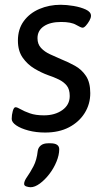

<svg xmlns="http://www.w3.org/2000/svg" viewBox="-20 -549 453 804"><path d="M169 6Q131 6 99 -2.5Q67 -11 48 -24Q29 -37 29 -51Q29 -68 33.5 -84Q38 -100 45 -100Q52 -100 66.5 -91.5Q81 -83 105 -74.5Q129 -66 164 -66Q210 -66 241 -88Q272 -110 272 -147Q272 -175 259.5 -190.5Q247 -206 226.5 -216Q206 -226 182 -234Q154 -244 124.5 -261.5Q95 -279 75 -307.5Q55 -336 55 -379Q55 -427 79.5 -460.5Q104 -494 145 -511.5Q186 -529 234 -529Q259 -529 288.5 -524Q318 -519 339.5 -509Q361 -499 361 -483Q361 -474 354.5 -462.5Q348 -451 340 -442Q332 -433 326 -433Q319 -433 298.5 -445Q278 -457 236 -457Q190 -457 163.5 -439Q137 -421 137 -389Q137 -364 152 -348Q167 -332 190 -321.5Q213 -311 236 -301Q266 -289 294 -273.5Q322 -258 340 -231Q358 -204 358 -159Q358 -113 334.5 -75.5Q311 -38 269 -16Q227 6 169 6ZM108 235Q101 235 91 232Q81 229 81 221Q81 209 93.5 191.5Q106 174 120 147.5Q134 121 138 83Q140 69 151 60Q162 51 182 51H191Q228 51 228 76Q228 100 216.5 128Q205 156 186.5 180Q168 204 147 219.5Q126 235 108 235Z"/></svg>

Font: Asap
Style: Italic
Weight: 400
Italic angle: -6°
Designer: Pablo Cosgaya
Foundry: Omnibus-Type
Version: Version 3.001; ttfautohint (v1.8.3)